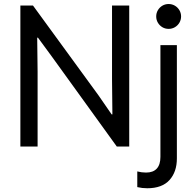

<svg xmlns="http://www.w3.org/2000/svg" viewBox="-20 -748 996 980"><path d="M84 -719.7H148.4L482.4 -261.7L549.8 -164.1H553.7L551.8 -343.8V-719.7H639.6V0H576.2L244.1 -460L173.8 -555.7H169.9L171.9 -381.8V0H84ZM680.7 207V127Q702.6 132.8 725.6 132.8Q761.7 132.8 780.3 112.5Q798.8 92.3 798.8 52.7V-517.6H882.8V60.5Q882.8 129.4 845 171.1Q807.1 212.9 731.4 212.9Q705.6 212.9 680.7 207ZM777.3 -664.1Q777.3 -681.6 785.9 -696Q794.4 -710.4 808.8 -719Q823.2 -727.5 840.8 -727.5Q857.9 -727.5 872.6 -719Q887.2 -710.4 895.8 -695.8Q904.3 -681.2 904.3 -664.1Q904.3 -647 895.8 -632.3Q887.2 -617.7 872.6 -609.1Q857.9 -600.6 840.8 -600.6Q823.2 -600.6 808.8 -609.1Q794.4 -617.7 785.9 -632.1Q777.3 -646.5 777.3 -664.1Z"/></svg>

Font: Reddit Sans Strawberry
Style: Regular
Weight: 400
Designer: Stephen Hutchings
Foundry: Reddit
Version: Version 1.013